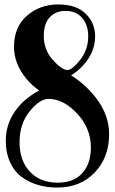

<svg xmlns="http://www.w3.org/2000/svg" viewBox="-20 -804 516 864"><path d="M242 -784Q323 -784 365.5 -742.5Q408 -701 408 -641Q408 -568 354 -510Q330 -483 300 -465Q348 -435 385 -395Q471 -305 471 -200Q471 -96 406.5 -28Q342 40 237 40Q193 40 153.5 29Q114 18 80 -6Q46 -30 26 -72.5Q6 -115 6 -172Q6 -268 81 -343Q114 -374 156 -397Q123 -420 99 -449Q43 -517 43 -593Q43 -683 101.5 -733.5Q160 -784 242 -784ZM283 -489Q305 -489 341 -535Q377 -581 377 -641Q377 -691 350 -723Q323 -755 275 -755Q231 -755 204 -726.5Q177 -698 177 -643Q177 -579 218 -534Q259 -489 283 -489ZM198 -359Q159 -359 113.5 -303Q68 -247 68 -163Q68 -82 114 -32Q160 18 240 18Q311 18 350 -24.5Q389 -67 389 -141Q389 -226 327.5 -292.5Q266 -359 198 -359Z"/></svg>

Font: Henny Penny
Style: Regular
Weight: 400
Designer: Olga Umpeleva
Foundry: Brownfox
Version: Version 1.001